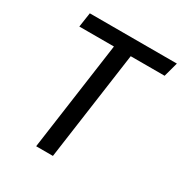

<svg xmlns="http://www.w3.org/2000/svg" viewBox="-162 -811 886 932"><g transform="rotate(30 281.0 -344.5)"><path d="M540 -608H350L265 0H171L256 -608H62L74 -689H562Z"/></g></svg>

Font: FiraGO
Style: Italic
Weight: 400
Italic angle: -8°
Designer: bBox Type GmbH
Foundry: bBox Type GmbH
Version: Version 1.001